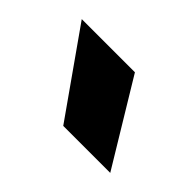

<svg xmlns="http://www.w3.org/2000/svg" viewBox="-55 -777 286 286"><g transform="rotate(45 88.0 -634.0)"><path d="M85 -568 -8 -700H104L184 -568Z"/></g></svg>

Font: Figtree Light Medium
Style: Italic
Weight: 500
Italic angle: -9.5°
Version: Version 2.000